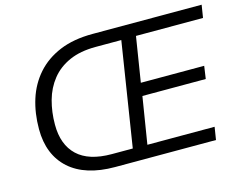

<svg xmlns="http://www.w3.org/2000/svg" viewBox="-98 -856 1264 1007"><g transform="rotate(-15 534.5 -352.5)"><path d="M410 0Q330 0 268 -19.5Q206 -39 163 -77.5Q120 -116 98 -170.5Q76 -225 76 -295Q76 -382 99.5 -456Q123 -530 172.5 -586Q222 -642 297.5 -673.5Q373 -705 477 -705H1069L1058 -636H694L655 -392H999L989 -323H645L604 -69H969L958 0ZM411 -70H525L614 -635H475Q391 -635 331.5 -608.5Q272 -582 234.5 -535Q197 -488 180 -426.5Q163 -365 163 -296Q163 -187 225 -128.5Q287 -70 411 -70Z"/></g></svg>

Font: Nunito Sans 12pt ExtraLight 12pt
Style: Italic
Weight: 400
Italic angle: -9°
Version: Version 3.101;gftools[0.9.27]